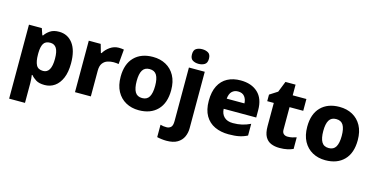

<svg xmlns="http://www.w3.org/2000/svg" viewBox="-92 -1253 3880 1978"><g transform="rotate(15 1848.0 -263.5)"><path d="M392 -559Q484 -559 539 -486.5Q594 -414 594 -276Q594 -182 567 -118.5Q540 -55 493.5 -22.5Q447 10 387 10Q328 10 294.5 -11Q261 -32 241 -57H234Q237 -38 239 -17Q241 4 241 28V240H72V-549H209L233 -479H241Q262 -511 298 -535Q334 -559 392 -559ZM333 -426Q282 -426 262 -392.5Q242 -359 241 -292V-277Q241 -204 261 -165Q281 -126 335 -126Q422 -126 422 -278Q422 -355 400 -390.5Q378 -426 333 -426Z M1029 -559Q1042 -559 1058 -557.5Q1074 -556 1083 -554L1069 -396Q1060 -398 1046 -399.5Q1032 -401 1015 -401Q983 -401 951.5 -391Q920 -381 899.5 -353.5Q879 -326 879 -275V0H710V-549H837L863 -459H870Q894 -500 936 -529.5Q978 -559 1029 -559Z M1662 -276Q1662 -138 1589.5 -64Q1517 10 1391 10Q1313 10 1252.5 -23.5Q1192 -57 1157.5 -120.5Q1123 -184 1123 -276Q1123 -412 1195.5 -485.5Q1268 -559 1394 -559Q1472 -559 1532.5 -526Q1593 -493 1627.5 -430Q1662 -367 1662 -276ZM1294 -276Q1294 -199 1317 -159.5Q1340 -120 1393 -120Q1445 -120 1468 -159.5Q1491 -199 1491 -276Q1491 -352 1468 -390.5Q1445 -429 1392 -429Q1340 -429 1317 -390.5Q1294 -352 1294 -276Z M1773 -689Q1773 -735 1799.5 -751Q1826 -767 1863 -767Q1900 -767 1927 -751Q1954 -735 1954 -689Q1954 -644 1927 -627.5Q1900 -611 1863 -611Q1826 -611 1799.5 -627.5Q1773 -644 1773 -689ZM1748 240Q1724 240 1695.5 236.5Q1667 233 1648 228V96Q1665 101 1679.5 103Q1694 105 1713 105Q1740 105 1759 88.5Q1778 72 1778 22V-549H1947V53Q1947 103 1927.5 145.5Q1908 188 1864.5 214Q1821 240 1748 240Z M2329 -559Q2445 -559 2513 -495.5Q2581 -432 2581 -309V-231H2234Q2236 -177 2269 -145Q2302 -113 2363 -113Q2415 -113 2458.5 -123Q2502 -133 2548 -155V-30Q2507 -9 2461.5 0.5Q2416 10 2349 10Q2266 10 2201.5 -20Q2137 -50 2100.5 -112.5Q2064 -175 2064 -271Q2064 -368 2097 -432Q2130 -496 2189.5 -527.5Q2249 -559 2329 -559ZM2332 -442Q2293 -442 2267.5 -417.5Q2242 -393 2237 -340H2426Q2425 -383 2402 -412.5Q2379 -442 2332 -442Z M2944 -124Q2969 -124 2991.5 -129Q3014 -134 3037 -142V-18Q3010 -6 2975 2Q2940 10 2892 10Q2841 10 2801.5 -6.5Q2762 -23 2739.5 -63Q2717 -103 2717 -176V-423H2647V-493L2731 -547L2777 -663H2885V-549H3031V-423H2885V-182Q2885 -153 2901 -138.5Q2917 -124 2944 -124Z M3652 -276Q3652 -138 3579.5 -64Q3507 10 3381 10Q3303 10 3242.5 -23.5Q3182 -57 3147.5 -120.5Q3113 -184 3113 -276Q3113 -412 3185.5 -485.5Q3258 -559 3384 -559Q3462 -559 3522.5 -526Q3583 -493 3617.5 -430Q3652 -367 3652 -276ZM3284 -276Q3284 -199 3307 -159.5Q3330 -120 3383 -120Q3435 -120 3458 -159.5Q3481 -199 3481 -276Q3481 -352 3458 -390.5Q3435 -429 3382 -429Q3330 -429 3307 -390.5Q3284 -352 3284 -276Z"/></g></svg>

Font: Noto Sans Myanmar ExtraBold
Style: Regular
Weight: 800
Designer: Monotype Design Team
Foundry: Monotype Imaging Inc.
Version: Version 2.107; ttfautohint (v1.8.4.7-5d5b)